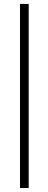

<svg xmlns="http://www.w3.org/2000/svg" viewBox="-20 -718 245 970"><path d="M125 231.9H81.1V-698.2H125Z"/></svg>

Font: Linux Libertine Display
Style: Regular
Weight: 400
Designer: Philipp H. Poll
Foundry: Philipp H. Poll
Version: Version 5.0.9